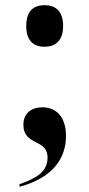

<svg xmlns="http://www.w3.org/2000/svg" viewBox="-20 -565 344 739"><path d="M152 -385C190 -385 223 -405 223 -465C223 -526 190 -545 152 -545C112 -545 81 -526 81 -465C81 -405 112 -385 152 -385ZM55 144V154C185 119 234 43 234 -42C234 -110 201 -152 142 -152C104 -152 70 -131 70 -85C70 -2 163 -33 163 42C163 100 113 123 55 144Z"/></svg>

Font: Noto Serif Display
Style: Bold
Weight: 700
Designer: Monotype Design Team
Foundry: Monotype Imaging Inc.
Version: Version 2.009